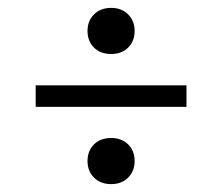

<svg xmlns="http://www.w3.org/2000/svg" viewBox="-20 -475 564 487"><path d="M262 -125Q288.5 -125 305 -108.8Q321.5 -92.5 321.5 -66.5Q321.5 -41 305 -24.5Q288.5 -8 262 -8Q235 -8 218.5 -24.5Q202 -41 202 -66.5Q202 -92.5 218.5 -108.8Q235 -125 262 -125ZM262 -455Q288.5 -455 305 -438.5Q321.5 -422 321.5 -396.5Q321.5 -370.5 305 -354.2Q288.5 -338 262 -338Q235 -338 218.5 -354.2Q202 -370.5 202 -396.5Q202 -422 218.5 -438.5Q235 -455 262 -455ZM70.5 -258.5H453V-204H70.5Z"/></svg>

Font: Newsreader
Style: Regular
Weight: 400
Designer: Hugues Gentile
Foundry: Production Type
Version: Version 1.003